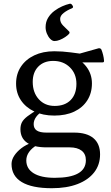

<svg xmlns="http://www.w3.org/2000/svg" viewBox="-20 -770 587 1015"><path d="M348 -750Q356 -752 362 -743L365 -738Q369 -730 360 -726Q335 -716 316.5 -701.5Q298 -687 298 -670Q298 -651 313 -635.5Q328 -620 344 -605Q351 -599 345 -591Q338 -583 324.5 -574Q311 -565 296 -559Q281 -553 268 -553Q257 -553 246 -564Q235 -575 228 -592Q221 -609 221 -626Q221 -654 234 -675.5Q247 -697 267 -712Q287 -727 308.5 -736.5Q330 -746 348 -750ZM254 225Q149 225 95 192.5Q41 160 41 97Q41 75 55 53.5Q69 32 93 13.5Q117 -5 147 -15L177 -4Q149 12 134 33Q119 54 119 78Q119 122 158 146Q197 170 269 170Q434 170 434 77Q434 44 411.5 26.5Q389 9 348 9H226Q158 9 123 -15.5Q88 -40 88 -87Q88 -108 96 -123.5Q104 -139 125.5 -155.5Q147 -172 185 -194L213 -188Q185 -171 171.5 -152.5Q158 -134 158 -114Q158 -91 174.5 -80Q191 -69 225 -69H372Q439 -69 474 -39.5Q509 -10 509 46Q509 101 478 141Q447 181 390 203Q333 225 254 225ZM269 -210Q323 -210 353.5 -241Q384 -272 384 -327Q384 -380 349.5 -414Q315 -448 261 -448Q212 -448 182.5 -418Q153 -388 153 -337Q153 -281 185 -245.5Q217 -210 269 -210ZM354 -476Q407 -456 436.5 -417.5Q466 -379 466 -329Q466 -278 441.5 -239.5Q417 -201 372.5 -180Q328 -159 267 -159Q207 -159 161.5 -180.5Q116 -202 90.5 -240Q65 -278 65 -328Q65 -379 90.5 -417.5Q116 -456 161.5 -477.5Q207 -499 267 -499Q309 -499 354.5 -493Q400 -487 452 -480L392 -484L502 -515Q511 -516 516 -508Q521 -496 525 -480Q529 -464 530 -449Q531 -440 521 -440H353Z"/></svg>

Font: Hahmlet
Style: Regular
Weight: 400
Designer: Minjoo Ham & Mark Frömberg
Foundry: hypertype
Version: Version 1.002